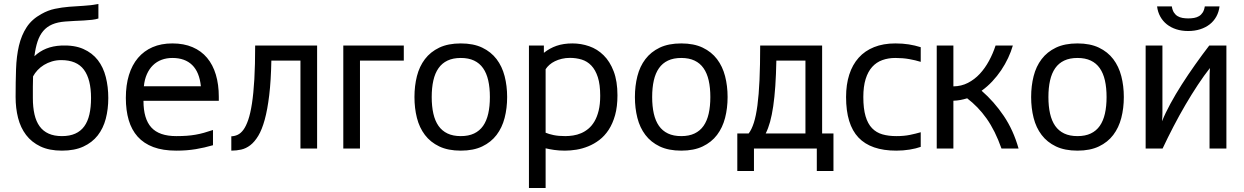

<svg xmlns="http://www.w3.org/2000/svg" viewBox="-20 -748 6263 967"><path d="M308.6 -639.6Q270 -636.7 242.9 -625Q215.8 -613.3 197.8 -592Q179.7 -570.8 169.2 -539.3Q158.7 -507.8 153.3 -464.8Q179.7 -489.7 213.1 -503.2Q246.6 -516.6 288.1 -518.6Q354 -521.5 399.4 -501.5Q444.8 -481.4 472.7 -445.3Q500.5 -409.2 512.9 -359.9Q525.4 -310.5 525.4 -254.4Q525.4 -198.2 512.7 -149.9Q500 -101.6 472.2 -65.9Q444.3 -30.3 399.9 -9.8Q355.5 10.7 292 10.7Q228 10.7 183.6 -10.5Q139.2 -31.7 111.3 -68.4Q83.5 -105 71 -154.1Q58.6 -203.1 58.6 -259.3Q58.6 -334.5 60.8 -399.7Q63 -464.8 75.4 -517.8Q87.9 -570.8 114.3 -611.1Q140.6 -651.4 189 -677.7Q221.7 -696.3 256.6 -703.6Q291.5 -710.9 327.9 -713.9Q364.3 -716.8 401.4 -718.8Q438.5 -720.7 475.6 -728V-654.8Q462.4 -650.4 443.1 -648.2Q423.8 -646 401.6 -644.8Q379.4 -643.6 355.5 -642.6Q331.5 -641.6 308.6 -639.6ZM288.1 -445.3Q263.7 -445.3 241.7 -438.7Q219.7 -432.1 201.4 -420.9Q183.1 -409.7 169.2 -394.8Q155.3 -379.9 146.5 -363.3Q145.5 -338.4 145.5 -311.3Q145.5 -284.2 145.5 -254.4Q145.5 -207.5 153.8 -171.6Q162.1 -135.7 179.7 -111.6Q197.3 -87.4 225.1 -75Q252.9 -62.5 292 -62.5Q331.1 -62.5 358.9 -75Q386.7 -87.4 404.3 -111.6Q421.9 -135.7 430.2 -171.6Q438.5 -207.5 438.5 -254.4Q438.5 -348.6 402.6 -397Q366.7 -445.3 288.1 -445.3Z M1052.7 -16.6Q1030.8 -10.3 1009.5 -5.4Q988.3 -0.5 966.1 3.2Q943.8 6.8 919.7 8.8Q895.5 10.7 867.7 10.7Q800.3 10.7 752.2 -7.3Q704.1 -25.4 673.3 -59.8Q642.6 -94.2 628.2 -143.3Q613.8 -192.4 613.8 -254.9Q613.8 -319.3 629.4 -370.1Q645 -420.9 675 -456.3Q705.1 -491.7 748.5 -510.5Q792 -529.3 848.1 -529.3Q905.8 -529.3 949.7 -510.5Q993.7 -491.7 1022.9 -456.8Q1052.2 -421.9 1067.1 -372.1Q1082 -322.3 1082 -260.3V-240.2H702.6Q702.6 -149.4 742.2 -106Q781.7 -62.5 867.7 -62.5Q897 -62.5 920.4 -64.2Q943.8 -65.9 964.8 -69.6Q985.8 -73.2 1006.8 -79.1Q1027.8 -85 1052.7 -93.3ZM991.7 -313.5Q984.4 -384.8 948 -420.4Q911.6 -456.1 848.1 -456.1Q818.8 -456.1 793.9 -446.8Q769 -437.5 750.5 -419.4Q731.9 -401.4 720 -374.8Q708 -348.1 704.6 -313.5Z M1265.1 -518.6H1577.1V0H1493.2V-442.9H1346.7Q1344.7 -341.3 1335.9 -268.3Q1327.1 -195.3 1313.2 -145Q1299.3 -94.7 1280.8 -64Q1262.2 -33.2 1240.5 -16.6Q1218.8 0 1194.6 5.4Q1170.4 10.7 1145 10.7V-61.5Q1161.6 -62 1177 -69.1Q1192.4 -76.2 1205.8 -94.2Q1219.2 -112.3 1230.2 -144.3Q1241.2 -176.3 1249 -226.8Q1256.8 -277.3 1261 -349.1Q1265.1 -420.9 1265.1 -518.6Z M1709 -518.6H2013.7V-442.9H1793V0H1709Z M2067.4 -259.3Q2067.4 -315.4 2079.8 -364.5Q2092.3 -413.6 2120.1 -450.2Q2147.9 -486.8 2192.4 -508.1Q2236.8 -529.3 2300.8 -529.3Q2364.3 -529.3 2408.7 -508.1Q2453.1 -486.8 2481 -450.2Q2508.8 -413.6 2521.5 -364.5Q2534.2 -315.4 2534.2 -259.3Q2534.2 -203.1 2521.5 -154.1Q2508.8 -105 2481 -68.4Q2453.1 -31.7 2408.7 -10.5Q2364.3 10.7 2300.8 10.7Q2236.8 10.7 2192.4 -10.5Q2147.9 -31.7 2120.1 -68.4Q2092.3 -105 2079.8 -154.1Q2067.4 -203.1 2067.4 -259.3ZM2154.3 -259.3Q2154.3 -212.4 2162.6 -175.8Q2170.9 -139.2 2188.5 -114Q2206.1 -88.9 2233.9 -75.7Q2261.7 -62.5 2300.8 -62.5Q2339.8 -62.5 2367.7 -75.7Q2395.5 -88.9 2413.1 -114Q2430.7 -139.2 2439 -175.8Q2447.3 -212.4 2447.3 -259.3Q2447.3 -306.2 2439 -342.8Q2430.7 -379.4 2413.1 -404.5Q2395.5 -429.7 2367.7 -442.9Q2339.8 -456.1 2300.8 -456.1Q2261.7 -456.1 2233.9 -442.9Q2206.1 -429.7 2188.5 -404.5Q2170.9 -379.4 2162.6 -342.8Q2154.3 -306.2 2154.3 -259.3Z M2728 -79.6Q2743.7 -72.8 2768.3 -67.6Q2793 -62.5 2827.1 -62.5Q2846.2 -62.5 2866.7 -65.7Q2887.2 -68.8 2906.7 -77.1Q2926.3 -85.4 2943.6 -99.9Q2960.9 -114.3 2974.1 -136.7Q2987.3 -159.2 2995.1 -190.9Q3002.9 -222.7 3002.9 -265.6Q3002.9 -322.3 2991 -359.1Q2979 -396 2958.3 -417.7Q2937.5 -439.5 2909.7 -448Q2881.8 -456.5 2850.6 -456.5Q2828.6 -456.5 2809.6 -451.9Q2790.5 -447.3 2774.9 -439.7Q2759.3 -432.1 2747.3 -421.6Q2735.4 -411.1 2728 -399.4ZM2719.2 -518.6V-481.9Q2748.5 -505.4 2783.2 -517.3Q2817.9 -529.3 2863.3 -529.3Q2906.7 -529.3 2947.5 -515.1Q2988.3 -501 3020 -469.7Q3051.8 -438.5 3070.8 -388.7Q3089.8 -338.9 3089.8 -268.1Q3089.8 -210.9 3077.9 -168.2Q3065.9 -125.5 3045.7 -94.5Q3025.4 -63.5 2998.8 -43.2Q2972.2 -22.9 2942.6 -11Q2913.1 1 2882.8 5.9Q2852.5 10.7 2825.2 10.7Q2795.4 10.7 2771 7.1Q2746.6 3.4 2728 -1V198.7H2644V-518.6Z M3177.7 -259.3Q3177.7 -315.4 3190.2 -364.5Q3202.6 -413.6 3230.5 -450.2Q3258.3 -486.8 3302.7 -508.1Q3347.2 -529.3 3411.1 -529.3Q3474.6 -529.3 3519 -508.1Q3563.5 -486.8 3591.3 -450.2Q3619.1 -413.6 3631.8 -364.5Q3644.5 -315.4 3644.5 -259.3Q3644.5 -203.1 3631.8 -154.1Q3619.1 -105 3591.3 -68.4Q3563.5 -31.7 3519 -10.5Q3474.6 10.7 3411.1 10.7Q3347.2 10.7 3302.7 -10.5Q3258.3 -31.7 3230.5 -68.4Q3202.6 -105 3190.2 -154.1Q3177.7 -203.1 3177.7 -259.3ZM3264.6 -259.3Q3264.6 -212.4 3272.9 -175.8Q3281.2 -139.2 3298.8 -114Q3316.4 -88.9 3344.2 -75.7Q3372.1 -62.5 3411.1 -62.5Q3450.2 -62.5 3478 -75.7Q3505.9 -88.9 3523.4 -114Q3541 -139.2 3549.3 -175.8Q3557.6 -212.4 3557.6 -259.3Q3557.6 -306.2 3549.3 -342.8Q3541 -379.4 3523.4 -404.5Q3505.9 -429.7 3478 -442.9Q3450.2 -456.1 3411.1 -456.1Q3372.1 -456.1 3344.2 -442.9Q3316.4 -429.7 3298.8 -404.5Q3281.2 -379.4 3272.9 -342.8Q3264.6 -306.2 3264.6 -259.3Z M3808.6 -518.6H4120.6V-75.7H4177.7V113.3H4093.8V0H3777.3V113.3H3693.4V-75.7H3750.5Q3765.6 -95.2 3776.6 -129.4Q3787.6 -163.6 3794.7 -216.8Q3801.8 -270 3805.2 -344.5Q3808.6 -418.9 3808.6 -518.6ZM4036.6 -442.9H3890.1Q3888.7 -371.6 3884.8 -314.7Q3880.9 -257.8 3874.3 -212.9Q3867.7 -168 3858.4 -134.3Q3849.1 -100.6 3836.4 -75.7H4036.6Z M4328.1 -259.3Q4328.1 -200.7 4339.4 -162.6Q4350.6 -124.5 4372.1 -102.3Q4393.6 -80.1 4424.3 -71.3Q4455.1 -62.5 4494.1 -62.5Q4533.2 -62.5 4562.7 -68.6Q4592.3 -74.7 4617.2 -82V-8.3Q4594.2 0 4561.5 5.4Q4528.8 10.7 4494.1 10.7Q4366.2 10.7 4303.7 -55.2Q4241.2 -121.1 4241.2 -259.3Q4241.2 -322.3 4257.3 -372.3Q4273.4 -422.4 4304.7 -457.3Q4335.9 -492.2 4382.3 -510.7Q4428.7 -529.3 4489.3 -529.3Q4526.4 -529.3 4557.1 -524.4Q4587.9 -519.5 4617.2 -510.3V-436.5Q4590.8 -444.8 4559.1 -450.4Q4527.3 -456.1 4489.3 -456.1Q4453.6 -456.1 4423.8 -445.3Q4394 -434.6 4372.8 -411.1Q4351.6 -387.7 4339.8 -350.1Q4328.1 -312.5 4328.1 -259.3Z M4781.7 0H4697.8V-518.6H4781.7V-313Q4821.8 -313.5 4855 -330.6Q4888.2 -347.7 4914.6 -376Q4940.9 -404.3 4960.9 -441.2Q4981 -478 4994.1 -518.6H5081.1Q5072.3 -487.8 5057.4 -456.1Q5042.5 -424.3 5022.5 -394.5Q5002.4 -364.7 4977.5 -338.1Q4952.6 -311.5 4923.8 -291Q4986.8 -236.3 5035.4 -164.3Q5084 -92.3 5109.9 0H5023.9Q5007.8 -45.4 4989.3 -82.8Q4970.7 -120.1 4949 -150.9Q4927.2 -181.6 4902.8 -206.8Q4878.4 -231.9 4851.1 -252.9Q4834 -247.6 4816.9 -244.4Q4799.8 -241.2 4781.7 -240.7Z M5173.3 -259.3Q5173.3 -315.4 5185.8 -364.5Q5198.2 -413.6 5226.1 -450.2Q5253.9 -486.8 5298.3 -508.1Q5342.8 -529.3 5406.7 -529.3Q5470.2 -529.3 5514.6 -508.1Q5559.1 -486.8 5586.9 -450.2Q5614.7 -413.6 5627.4 -364.5Q5640.1 -315.4 5640.1 -259.3Q5640.1 -203.1 5627.4 -154.1Q5614.7 -105 5586.9 -68.4Q5559.1 -31.7 5514.6 -10.5Q5470.2 10.7 5406.7 10.7Q5342.8 10.7 5298.3 -10.5Q5253.9 -31.7 5226.1 -68.4Q5198.2 -105 5185.8 -154.1Q5173.3 -203.1 5173.3 -259.3ZM5260.3 -259.3Q5260.3 -212.4 5268.6 -175.8Q5276.9 -139.2 5294.4 -114Q5312 -88.9 5339.8 -75.7Q5367.7 -62.5 5406.7 -62.5Q5445.8 -62.5 5473.6 -75.7Q5501.5 -88.9 5519 -114Q5536.6 -139.2 5544.9 -175.8Q5553.2 -212.4 5553.2 -259.3Q5553.2 -306.2 5544.9 -342.8Q5536.6 -379.4 5519 -404.5Q5501.5 -429.7 5473.6 -442.9Q5445.8 -456.1 5406.7 -456.1Q5367.7 -456.1 5339.8 -442.9Q5312 -429.7 5294.4 -404.5Q5276.9 -379.4 5268.6 -342.8Q5260.3 -306.2 5260.3 -259.3Z M5834.5 -518.6V-179.2Q5834.5 -169.4 5834 -158.9Q5833.5 -148.4 5832.5 -137.2Q5849.1 -178.7 5874.8 -225.8Q5900.4 -272.9 5931.9 -322.3Q5963.4 -371.6 5998.8 -421.6Q6034.2 -471.7 6070.3 -518.6H6156.7V0H6071.8V-343.8Q6071.8 -363.8 6072.3 -377.4Q6072.8 -391.1 6073.7 -405.3Q6044.4 -368.2 6012.9 -320.6Q5981.4 -272.9 5950.4 -220Q5919.4 -167 5890.1 -110.6Q5860.8 -54.2 5835.4 0H5750V-518.6ZM5964.8 -655.3Q5980 -655.3 5993.9 -657.7Q6007.8 -660.2 6018.8 -666.7Q6029.8 -673.3 6037.4 -685.1Q6044.9 -696.8 6047.9 -715.8H6122.1Q6118.7 -687.5 6106 -664.6Q6093.3 -641.6 6072.8 -625.5Q6052.2 -609.4 6024.7 -600.6Q5997.1 -591.8 5963.9 -591.8Q5931.2 -591.8 5904.1 -600.6Q5877 -609.4 5856.7 -625.5Q5836.4 -641.6 5823.7 -664.6Q5811 -687.5 5807.6 -715.8H5881.8Q5884.8 -696.8 5892.3 -685.1Q5899.9 -673.3 5910.9 -666.7Q5921.9 -660.2 5935.5 -657.7Q5949.2 -655.3 5964.8 -655.3Z"/></svg>

Font: Arian AMU
Style: Regular
Weight: 400
Designer: Ruben Hakobyan (Tarumian)
Foundry: Ruben Hakobyan (Tarumian)
Version: Version 4.003